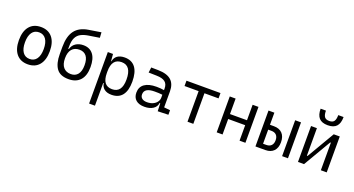

<svg xmlns="http://www.w3.org/2000/svg" viewBox="-56 -1580 4801 2601"><g transform="rotate(20 2344.0 -279.5)"><path d="M293 9.8Q187 9.8 128.7 -60.5Q70.3 -130.9 70.3 -258.8Q70.3 -387.2 128.7 -457.3Q187 -527.3 293 -527.3Q398.9 -527.3 457.3 -457.3Q515.6 -387.2 515.6 -258.8Q515.6 -130.9 457.3 -60.5Q398.9 9.8 293 9.8ZM293 -66.9Q357.9 -66.9 393.1 -116.9Q428.2 -167 428.2 -258.8Q428.2 -350.6 393.1 -400.6Q357.9 -450.7 293 -450.7Q228 -450.7 192.9 -400.6Q157.7 -350.6 157.7 -258.8Q157.7 -167 192.9 -116.9Q228 -66.9 293 -66.9Z M881.3 9.8Q759.3 9.8 707.3 -62.5Q655.3 -134.8 655.3 -268.6V-373.5Q655.3 -526.9 717 -608.9Q778.8 -690.9 908.2 -711.4L1085.4 -739.7L1090.3 -662.1L934.1 -637.7Q872.1 -627.9 828.4 -605Q784.7 -582 761.7 -535.9Q738.8 -489.7 738.8 -410.2V-376H747.6Q763.2 -431.6 808.1 -461.9Q853 -492.2 918 -492.2Q1008.3 -492.2 1057.9 -429.4Q1107.4 -366.7 1107.4 -246.1Q1107.4 -121.1 1048.3 -55.7Q989.3 9.8 881.3 9.8ZM887.2 -65.4Q951.2 -65.4 987.1 -109.9Q1022.9 -154.3 1022.9 -241.2Q1022.9 -329.1 987.8 -372.8Q952.6 -416.5 887.7 -416.5Q818.4 -416.5 779.8 -372.3Q741.2 -328.1 741.2 -241.2Q741.2 -154.3 780 -109.9Q818.8 -65.4 887.2 -65.4Z M1257.8 224.6V-517.6H1332.5L1341.3 -416.5H1346.7Q1355 -469.7 1394.8 -498.5Q1434.6 -527.3 1499.5 -527.3Q1601.6 -527.3 1654.3 -458Q1707 -388.7 1707 -253.9Q1707 -124 1654.8 -57.1Q1602.5 9.8 1500.5 9.8Q1434.6 9.8 1396 -20.3Q1357.4 -50.3 1350.1 -103H1342.3V224.6ZM1342.3 -246.1Q1342.3 -64 1481.9 -64Q1623 -64 1623 -253.9Q1623 -453.6 1482.4 -453.6Q1342.3 -453.6 1342.3 -271.5Z M2167 4.9 2162.1 -109.4H2153.3Q2146 -52.2 2097.7 -21.2Q2049.3 9.8 1975.1 9.8Q1895.5 9.8 1852.1 -27.8Q1808.6 -65.4 1808.6 -134.3Q1808.6 -216.3 1868.2 -259Q1927.7 -301.8 2039.6 -301.8Q2103.5 -301.8 2149.4 -293V-315.9Q2149.4 -381.3 2109.9 -411.6Q2070.3 -441.9 1988.8 -443.4L1872.1 -446.3L1881.8 -522.5L1982.4 -521Q2109.9 -519 2170.4 -465.3Q2231 -411.6 2231 -303.7V-74.7L2319.3 -65.4V0ZM2149.4 -227.1Q2122.6 -231 2094 -231.7Q2065.4 -232.4 2037.1 -232.4Q1889.2 -232.4 1889.2 -138.7Q1889.2 -101.6 1914.8 -81.1Q1940.4 -60.5 1986.3 -60.5Q2037.6 -60.5 2074 -78.1Q2110.4 -95.7 2129.9 -124Q2149.4 -152.3 2149.4 -184.1Z M2594.7 0V-440.9H2391.6V-517.6H2881.8V-440.9H2678.7V0Z M3345.2 0V-223.1H3100.1V0H3015.6V-517.6H3100.1V-294.4H3345.2V-517.6H3429.7V0Z M3574.2 0V-517.6H3658.7V-343.3H3715.8Q3794.4 -343.3 3837.4 -298.3Q3880.4 -253.4 3880.4 -171.4Q3880.4 -89.8 3837.4 -44.9Q3794.4 0 3715.8 0ZM3958.5 0V-517.6H4043V0ZM3658.7 -69.8H3705.6Q3752 -69.8 3777.3 -96.4Q3802.7 -123 3802.7 -171.4Q3802.7 -220.2 3777.3 -246.6Q3752 -272.9 3705.6 -272.9H3658.7Z M4187.5 0V-517.6H4272V-120.6H4281.7L4514.6 -517.6H4601.6V0H4517.1V-397H4507.3L4274.4 0ZM4394.5 -604.5Q4309.1 -604.5 4269 -648.7Q4229 -692.9 4229 -782.7H4305.7Q4305.7 -721.7 4325.7 -693.8Q4345.7 -666 4394.5 -666Q4443.8 -666 4463.6 -694.3Q4483.4 -722.7 4483.4 -782.7H4560.1Q4560.1 -692.4 4519.8 -648.4Q4479.5 -604.5 4394.5 -604.5Z"/></g></svg>

Font: Cascadia Mono SemiLight
Style: Regular
Weight: 350
Monospace: yes
Designer: Aaron Bell
Foundry: Saja Typeworks
Version: Version 2404.023; ttfautohint (v1.8.4)